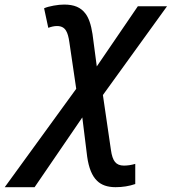

<svg xmlns="http://www.w3.org/2000/svg" viewBox="-145 -568 741 829"><path d="M184.1 -184.6 154.8 -383.8Q149.9 -420.4 140.1 -435.5Q128.4 -455.6 101.1 -455.6Q84 -455.6 63.5 -447.8L45.4 -532.2Q60.5 -539.1 86.4 -543.7Q112.3 -548.3 131.8 -548.3Q164.6 -548.3 186.8 -538.8Q209 -529.3 223.6 -509.8Q245.1 -482.4 254.4 -420.9L272.9 -281.2L450.2 -541H576.2L299.3 -157.7L334 79.6Q338.9 115.7 351.6 131.3Q364.3 147 390.1 147Q413.6 147 439 139.6V226.6Q399.4 240.2 354 240.2Q301.8 240.2 273.9 212.4Q241.7 181.6 231.4 108.4L210.4 -61L4.4 240.2H-124.5Z"/></svg>

Font: Viking Open Sans Light
Style: Bold Italic
Weight: 600
Italic angle: -12°
Foundry: Ascender Corporation
Version: Version 2.000